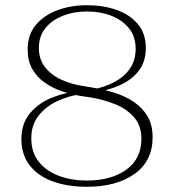

<svg xmlns="http://www.w3.org/2000/svg" viewBox="-20 -709 667 736"><path d="M313 7Q239 7 182.5 -13.5Q126 -34 94 -75Q62 -116 62 -176Q62 -236 95.5 -275.5Q129 -315 181 -335.5Q233 -356 290 -360L296 -349Q248 -343 203 -323Q158 -303 129 -267Q100 -231 100 -179Q100 -126 127.5 -90.5Q155 -55 203 -36Q251 -17 314 -17Q406 -17 464 -58.5Q522 -100 522 -177Q522 -228 493 -260.5Q464 -293 419 -310.5Q374 -328 325 -336L290 -341Q253 -347 216.5 -359.5Q180 -372 150.5 -393Q121 -414 103.5 -445Q86 -476 86 -519Q86 -576 117.5 -613.5Q149 -651 200.5 -670Q252 -689 314 -689Q376 -689 427 -671Q478 -653 508.5 -616.5Q539 -580 539 -525Q539 -472 511 -436.5Q483 -401 436.5 -381Q390 -361 336 -354L331 -365Q379 -374 417.5 -394Q456 -414 478 -446Q500 -478 500 -522Q500 -569 474.5 -600.5Q449 -632 407 -648.5Q365 -665 313 -665Q263 -665 221 -648.5Q179 -632 154 -601Q129 -570 129 -525Q129 -481 153.5 -450.5Q178 -420 217.5 -402.5Q257 -385 301 -379L336 -373Q378 -366 418.5 -353.5Q459 -341 492 -319Q525 -297 545 -264Q565 -231 565 -183Q565 -92 496 -42.5Q427 7 313 7Z"/></svg>

Font: Montagu Slab 144pt ExtraLight
Style: Regular
Weight: 250
Version: Version 1.000